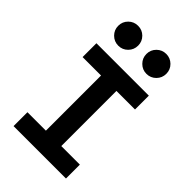

<svg xmlns="http://www.w3.org/2000/svg" viewBox="-275 -1039 1136 1136"><g transform="rotate(45 293.0 -470.5)"><path d="M228 0V-693.4H356.9V0ZM73.7 0V-116.2H512.2V0ZM73.7 -577.6V-693.4H512.2V-577.6ZM410.6 -774.4Q376.6 -774.4 352.1 -798.8Q327.6 -823.2 327.6 -857.9Q327.6 -892.6 352.1 -916.8Q376.6 -940.9 410.6 -940.9Q445.3 -940.9 469.7 -916.8Q494.1 -892.6 494.1 -857.9Q494.1 -823.2 469.8 -798.8Q445.5 -774.4 410.6 -774.4ZM175.3 -774.4Q140.6 -774.4 116.2 -798.8Q91.8 -823.2 91.8 -857.9Q91.8 -892.6 116.2 -916.8Q140.6 -940.9 175.3 -940.9Q210 -940.9 234.1 -916.8Q258.3 -892.6 258.3 -857.9Q258.3 -823.2 234.1 -798.8Q210 -774.4 175.3 -774.4Z"/></g></svg>

Font: Cascadia Mono
Style: Regular
Weight: 400
Monospace: yes
Designer: Aaron Bell
Foundry: Saja Typeworks
Version: Version 2404.023